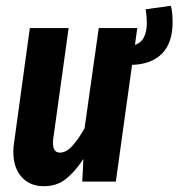

<svg xmlns="http://www.w3.org/2000/svg" viewBox="-20 -627 616 663"><path d="M436 -403 380 0H264L268 -78Q238 -33 207 -8.5Q176 16 131 16Q83 16 54.5 -16Q26 -48 26 -103Q26 -119 29 -137L83 -530H217L164 -149Q163 -143 163 -133Q163 -100 187 -100Q209 -100 230 -123.5Q251 -147 272 -184L321 -530H454L446 -472Q487 -485 487 -549Q487 -569 483 -595L570 -607Q576 -586 576 -550Q576 -479 539.5 -442Q503 -405 436 -403Z"/></svg>

Font: Fira Sans Compressed SemiBold
Style: Italic
Weight: 600
Width: 1
Italic angle: -8°
Designer: bBox Type GmbH & Carrois Corporate GbR & Edenspiekermann AG
Foundry: bBox Type GmbH & Carrois Corporate GbR & Edenspiekermann AG
Version: Version 4.301